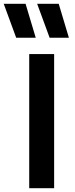

<svg xmlns="http://www.w3.org/2000/svg" viewBox="-64 -982 391 1002"><path d="M88.5 0V-700H218.5V0ZM295.5 -785H195L130 -962H242.5ZM122.5 -785H20.5L-44.5 -962H69.5Z"/></svg>

Font: Geologica Medium
Style: Regular
Weight: 500
Designer: Sindre Bremnes, Frode Helland
Foundry: Monokrom Skriftforlag AS
Version: Version 1.010;gftools[0.9.28]